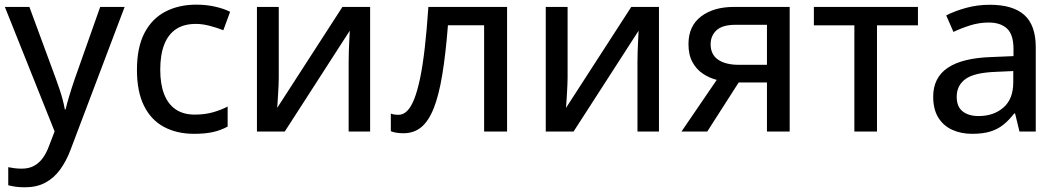

<svg xmlns="http://www.w3.org/2000/svg" viewBox="-20 -568 4572 829"><path d="M1 -538.1H106.9L221.2 -228Q230 -204.1 237.5 -181.4Q245.1 -158.7 250.7 -137.5Q256.3 -116.2 259.8 -95.7H263.2Q269 -120.6 279.8 -156.2Q290.5 -191.9 303.2 -228.5L412.6 -538.1H518.1L285.6 76.2Q266.6 127.4 239.5 164.3Q212.4 201.2 175.3 220.9Q138.2 240.7 87.4 240.7Q64 240.7 46.1 238Q28.3 235.4 15.6 231.9V153.8Q26.4 156.2 41.7 158.2Q57.1 160.2 73.7 160.2Q104.5 160.2 126.7 148.2Q148.9 136.2 164.8 114.3Q180.7 92.3 191.4 63L215.8 -0.5Z M817.9 9.8Q743.7 9.8 688 -20Q632.3 -49.8 601.8 -111.1Q571.3 -172.4 571.3 -266.1Q571.3 -363.8 604 -426Q636.7 -488.3 694.6 -518.1Q752.4 -547.9 827.1 -547.9Q871.1 -547.9 909.4 -539.1Q947.8 -530.3 973.6 -517.1L944.3 -437.5Q917 -448.2 885.5 -456.5Q854 -464.8 825.7 -464.8Q773.9 -464.8 740 -442.1Q706.1 -419.4 689 -375.5Q671.9 -331.5 671.9 -267.1Q671.9 -204.6 688.7 -161.4Q705.6 -118.2 738.5 -95.7Q771.5 -73.2 820.8 -73.2Q864.3 -73.2 898.9 -83Q933.6 -92.8 962.9 -107.9V-21.5Q934.6 -5.9 900.4 2Q866.2 9.8 817.9 9.8Z M1183.6 -538.1V-231.4Q1183.6 -220.2 1182.9 -202.4Q1182.1 -184.6 1180.9 -165Q1179.7 -145.5 1178.7 -128.4Q1177.7 -111.3 1176.8 -102.1L1458.5 -538.1H1578.1V0H1485.4V-300.8Q1485.4 -318.8 1486.1 -345.5Q1486.8 -372.1 1488.3 -397Q1489.7 -421.9 1490.2 -435.5L1209.5 0H1089.4V-538.1Z M2169.4 0H2070.3V-459H1914.1Q1904.3 -334 1889.6 -245.4Q1875 -156.7 1852.8 -100.8Q1830.6 -44.9 1798.8 -18.8Q1767.1 7.3 1722.2 7.3Q1706.1 7.3 1691.9 5.1Q1677.7 2.9 1667.5 -1.5V-77.6Q1674.8 -74.7 1683.1 -73.5Q1691.4 -72.3 1700.7 -72.3Q1720.7 -72.3 1737.5 -88.6Q1754.4 -105 1768.3 -139.9Q1782.2 -174.8 1793.7 -229.5Q1805.2 -284.2 1814 -361.1Q1822.8 -438 1829.6 -538.1H2169.4Z M2430.7 -538.1V-231.4Q2430.7 -220.2 2429.9 -202.4Q2429.2 -184.6 2428 -165Q2426.8 -145.5 2425.8 -128.4Q2424.8 -111.3 2423.8 -102.1L2705.6 -538.1H2825.2V0H2732.4V-300.8Q2732.4 -318.8 2733.2 -345.5Q2733.9 -372.1 2735.4 -397Q2736.8 -421.9 2737.3 -435.5L2456.5 0H2336.4V-538.1Z M3033.7 0H2922.4L3074.7 -223.1Q3042.5 -231.4 3014.6 -250Q2986.8 -268.6 2969.7 -300Q2952.6 -331.5 2952.6 -377.4Q2952.6 -455.6 3006.8 -496.8Q3061 -538.1 3148.4 -538.1H3389.6V0H3291.5V-211.9H3169.4ZM3048.3 -377Q3048.3 -332.5 3080.6 -310.3Q3112.8 -288.1 3171.4 -288.1H3291.5V-460.9H3155.8Q3099.1 -460.9 3073.7 -437.3Q3048.3 -413.6 3048.3 -377Z M3943.4 -458.5H3766.6V0H3668.9V-458.5H3494.1V-538.1H3943.4Z M4253.9 -547.4Q4353.5 -547.4 4402.8 -503.2Q4452.1 -459 4452.1 -363.8V0H4381.8L4362.8 -78.1H4358.9Q4336.4 -48.8 4312 -29.3Q4287.6 -9.8 4255.6 0Q4223.6 9.8 4177.7 9.8Q4128.9 9.8 4090.8 -7.8Q4052.7 -25.4 4031 -60.8Q4009.3 -96.2 4009.3 -150.9Q4009.3 -232.9 4072.3 -275.4Q4135.3 -317.9 4263.2 -321.8L4356 -325.7V-356Q4356 -418.9 4327.9 -444.8Q4299.8 -470.7 4249.5 -470.7Q4208 -470.7 4169.9 -458.7Q4131.8 -446.8 4096.7 -430.2L4065.4 -501.5Q4103.5 -521 4152.1 -534.2Q4200.7 -547.4 4253.9 -547.4ZM4355 -261.2 4279.8 -257.8Q4186.5 -254.4 4148.7 -226.8Q4110.8 -199.2 4110.8 -149.9Q4110.8 -106.9 4136.7 -86.9Q4162.6 -66.9 4205.1 -66.9Q4270.5 -66.9 4312.7 -103.8Q4355 -140.6 4355 -212.9Z"/></svg>

Font: Open Sans Medium
Style: Regular
Weight: 500
Designer: Monotype Design Team
Foundry: Monotype Imaging Inc.
Version: Version 3.000